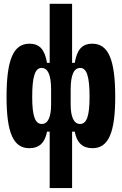

<svg xmlns="http://www.w3.org/2000/svg" viewBox="-20 -752 626 987"><path d="M455.6 9.8C537.1 9.8 572.3 -68.8 572.3 -253.9C572.3 -445.8 537.1 -527.3 454.6 -527.3C399.9 -527.3 375.5 -494.6 364.3 -428.7H350.6V-732.4H235.4V-428.7H221.7C210.4 -494.6 186 -527.3 131.3 -527.3C48.8 -527.3 13.7 -445.8 13.7 -253.9C13.7 -68.8 48.8 9.8 130.4 9.8C182.1 9.8 211.4 -19 221.7 -75.2H235.4V214.8H350.6V-75.2H364.3C374.5 -19 403.8 9.8 455.6 9.8ZM242.7 -291V-214.8C242.7 -152.3 227.5 -114.7 194.8 -114.7C160.2 -114.7 145.5 -156.2 145.5 -253.9C145.5 -358.9 160.2 -402.8 193.8 -402.8C226.6 -402.8 242.7 -366.2 242.7 -291ZM343.3 -214.8V-291C343.3 -366.2 359.4 -402.8 392.6 -402.8C425.8 -402.8 440.4 -358.9 440.4 -253.9C440.4 -156.2 425.8 -114.7 391.6 -114.7C358.9 -114.7 343.3 -152.3 343.3 -214.8Z"/></svg>

Font: CaskaydiaCove Nerd Font
Style: Bold
Weight: 700
Designer: Aaron Bell
Foundry: Saja Typeworks
Version: Version 2111.1;Nerd Fonts 2.3.0